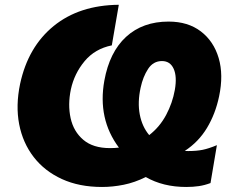

<svg xmlns="http://www.w3.org/2000/svg" viewBox="-20 -748 948 783"><path d="M396 14.5Q303 14.5 232.5 -17.8Q162 -50 117.5 -107.5Q73 -165 58.2 -241.2Q43.5 -317.5 62 -406Q94.5 -557 199 -642Q303.5 -727 464.5 -728.5L436 -563Q367 -549 325 -498.5Q283 -448 269 -383.5Q256 -321 268 -266.2Q280 -211.5 319.8 -177.8Q359.5 -144 428.5 -144Q447 -144 465 -146Q377.5 -263 405.5 -419Q426.5 -535.5 494.2 -597.8Q562 -660 667.5 -660Q746.5 -660 799 -620Q851.5 -580 871.8 -511.2Q892 -442.5 873.5 -355Q858.5 -283.5 824.2 -226.5Q790 -169.5 733.5 -132.5Q740.5 -132 747.5 -132Q781.5 -132 806.2 -137Q831 -142 864.5 -156L838.5 -1.5Q814.5 7.5 791 11Q767.5 14.5 739.5 14.5Q645 14.5 574.5 -26Q529 -3.5 484.2 5.5Q439.5 14.5 396 14.5ZM553.5 -390.5Q540.5 -331 550 -281.2Q559.5 -231.5 588.5 -197Q631.5 -230.5 657.5 -279.2Q683.5 -328 693 -381.5Q702.5 -436 688.2 -467.5Q674 -499 640.5 -499Q605 -499 584 -467Q563 -435 553.5 -390.5Z"/></svg>

Font: Commissioner ExtraBold
Style: Italic
Weight: 800
Italic angle: -12°
Designer: Kostas Bartsokas
Foundry: Kostas Bartsokas
Version: Version 1.000; ttfautohint (v1.8.3)